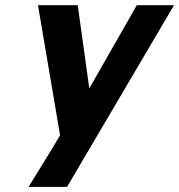

<svg xmlns="http://www.w3.org/2000/svg" viewBox="-20 -520 689 738"><path d="M176.8 57.1 210.9 0 126 -500H278.8L323.2 -180.2L505.9 -500H648.9Q255.4 168 237.8 198.2H89.8Q144 111.3 176.8 57.1Z"/></svg>

Font: Perun
Style: Bold Italic
Weight: 700
Italic angle: -12°
Foundry: Copyright (c) Stefan Peev, Context Ltd, 2016
Version: Version 001.000